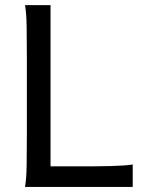

<svg xmlns="http://www.w3.org/2000/svg" viewBox="-20 -733 567 753"><path d="M287.6 -80.6Q323.7 -80.6 356 -80.8Q388.2 -81.1 415.5 -81.8Q442.9 -82.5 464.4 -84Q485.8 -85.4 500.5 -87.9V0H78.1Q83.5 -29.3 84.5 -84.7Q85.4 -140.1 85.4 -212.4V-500.5Q85.4 -572.8 84.5 -628.2Q83.5 -683.6 78.1 -712.9H178.2V-80.6Z"/></svg>

Font: Andika New Basic
Style: Regular
Weight: 400
Designer: Victor Gaultney, Annie Olsen, Julie Remington, Don Collingsworth, Eric Hays
Foundry: SIL International
Version: Version 5.500